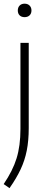

<svg xmlns="http://www.w3.org/2000/svg" viewBox="-32 -768 250 1019"><path d="M-12.5 209Q35.5 138.5 56 72.2Q76.5 6 76.5 -83.5V-540.5H120.5V-88Q120.5 -21.5 110 31.2Q99.5 84 77.2 131.2Q55 178.5 18.5 230.5ZM62.5 -712.5Q62.5 -728.5 72.2 -738.5Q82 -748.5 98.5 -748.5Q115 -748.5 125 -738.5Q135 -728.5 135 -712.5Q135 -696 125 -686.5Q115 -677 98.5 -677Q82 -677 72.2 -686.5Q62.5 -696 62.5 -712.5Z"/></svg>

Font: Encode Sans Semi Condensed ExLight
Style: Regular
Weight: 275
Width: 4
Designer: Multiple Designers
Foundry: Impallari Type
Version: Version 2.000